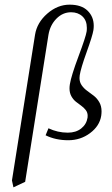

<svg xmlns="http://www.w3.org/2000/svg" viewBox="-20 -596 477 816"><path d="M30.8 170.9 128.9 -448.2Q137.2 -500 180.9 -538.1Q224.6 -576.2 275.9 -576.2Q326.2 -576.2 352.3 -550.5Q378.4 -524.9 378.4 -486.3Q378.4 -477.5 377 -467.8Q373 -443.4 348.1 -374.3Q323.2 -305.2 318.8 -275.9Q317.9 -268.1 317.9 -264.2Q317.9 -246.6 327.6 -232.9Q337.4 -219.2 351.1 -209.5Q364.7 -199.7 378.4 -189.2Q392.1 -178.7 401.9 -161.9Q411.6 -145 411.6 -123Q411.6 -114.3 410.2 -104Q403.3 -60.5 362.8 -30.3Q322.3 0 270 0Q216.3 0 173.8 -21L186 -50.8Q225.1 -32.2 268.1 -32.2Q302.7 -32.2 325.2 -50Q347.7 -67.9 352.1 -96.2Q352.5 -99.1 352.5 -104.5Q352.5 -117.7 344.5 -128.2Q336.4 -138.7 325.2 -146.7Q314 -154.8 302.7 -163.6Q291.5 -172.4 283.4 -186.8Q275.4 -201.2 275.4 -220.2Q275.4 -228.5 276.9 -237.8Q282.7 -273.9 313.7 -356.7Q344.7 -439.5 348.1 -461.9Q349.1 -467.3 349.1 -477.5Q349.1 -508.8 330.3 -526.4Q311.5 -543.9 282.2 -543.9Q246.6 -543.9 219.7 -516.6Q192.9 -489.3 186 -448.2L86.9 176.8L37.1 200.2Z"/></svg>

Font: Gawaa
Style: Italic
Weight: 400
Designer: T. Christopher White
Version: Version 1.0